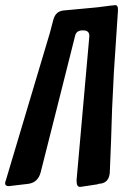

<svg xmlns="http://www.w3.org/2000/svg" viewBox="-74 -741 510 752"><path d="M388 -699 372 -457 365 -314Q364 -273 361 -189.5Q358 -106 356 -65Q353 -27 321 -22Q314 -22 307 -19L248 -10Q246 -10 243.5 -9.5Q241 -9 240 -9Q226 -9 226 -31V-37L276 -600Q276 -622 252 -622H249Q227 -622 221 -604Q196 -504 149.5 -320Q103 -136 85 -65Q74 -26 37 -21L-39 -12Q-54 -12 -54 -23Q-54 -28 -51 -35L121 -611L135 -664Q144 -697 175 -700L272 -709Q302 -711 359 -719L370 -720Q373 -721 377 -721Q388 -721 388 -705Z"/></svg>

Font: Bangerz Fix
Style: Regular
Weight: 400
Designer: vernon adams
Foundry: Vernon Adams
Version: Version 2.10;December 28, 2023;FontCreator 13.0.0.2683 64-bi